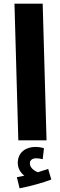

<svg xmlns="http://www.w3.org/2000/svg" viewBox="-20 -766 330 1048"><path d="M80 0H234L213 -746H59ZM87 262C148 250 216 231 260 214L243 156C226 162 207 168 187 174C167 167 143 150 143 125C143 109 156 98 177 98C190 98 202 100 213 103L220 43C207 39 190 36 173 36C125 36 77 62 77 124C77 153 93 178 113 193C102 195 90 198 72 201Z"/></svg>

Font: Noto Sans Arabic UI SmCn XBd
Style: Regular
Weight: 800
Width: 4
Designer: Monotype Design Team, Nadine Chahine and Nizar Qandah
Foundry: Monotype Imaging Inc.
Version: Version 2.010